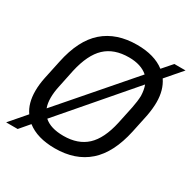

<svg xmlns="http://www.w3.org/2000/svg" viewBox="-162 -868 1036 1043"><g transform="rotate(30 355.5 -346.5)"><path d="M625 -612.3Q661.1 -559.6 661.1 -483.4Q661.1 -444.3 652.3 -396.5L627.9 -281.2Q595.7 -131.8 515.1 -61Q434.6 9.8 306.6 9.8Q196.3 9.8 131.8 -41L80.1 19.5H7.8L94.7 -81.1Q59.6 -130.9 59.6 -208Q59.6 -249 69.3 -294.9L93.8 -410.2Q125 -560.5 205.6 -630.9Q286.1 -701.2 415 -701.2Q523.4 -701.2 587.9 -651.4L640.6 -711.9H710.9ZM558.6 -536.1 191.4 -109.4Q232.4 -72.3 313.5 -72.3Q404.3 -72.3 458.5 -122.6Q512.7 -172.9 537.1 -283.2L560.5 -393.6Q569.3 -437.5 570.3 -470.7Q569.3 -507.8 558.6 -536.1ZM160.2 -156.2 529.3 -582Q486.3 -620.1 410.2 -620.1Q317.4 -620.1 262.7 -568.8Q208 -517.6 182.6 -404.3L159.2 -292Q150.4 -252 150.4 -217.8Q150.4 -182.6 160.2 -156.2Z"/></g></svg>

Font: Dinish Expanded
Style: Italic
Weight: 400
Width: 7
Italic angle: -12°
Designer: Charles Nix
Foundry: Playbeing
Version: Version 2.005; ttfautohint (v1.8.3)